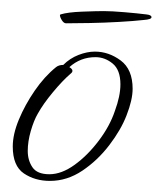

<svg xmlns="http://www.w3.org/2000/svg" viewBox="-20 -322 293 346"><path d="M70 4Q43 4 23 -9.5Q3 -23 3 -58Q3 -80 14 -106.5Q25 -133 42.5 -158.5Q60 -184 81 -201Q86 -205 94 -205Q106 -217 121.5 -223Q137 -229 151 -229Q176 -229 197.5 -213Q219 -197 219 -162Q219 -142 208 -114Q198 -88 177 -60.5Q156 -33 128.5 -14.5Q101 4 70 4ZM69 -8Q91 -8 114.5 -25Q138 -42 158 -68.5Q178 -95 187 -122Q197 -149 197 -170Q197 -196 183 -207.5Q169 -219 152 -219Q125 -219 105 -201Q115 -195 107 -189Q93 -177 75.5 -156Q58 -135 48 -117Q41 -105 35.5 -86Q30 -67 30 -50Q30 -33 38.5 -20.5Q47 -8 69 -8ZM99 -280Q95 -280 91.5 -285.5Q88 -291 88 -295L89 -296Q102 -300 128 -301Q154 -302 167 -302Q181 -302 204.5 -300Q228 -298 244 -296Q253 -295 253 -291Q253 -287 239 -286Q221 -284 194.5 -282.5Q168 -281 142 -280.5Q116 -280 99 -280Z"/></svg>

Font: Waterfall
Style: Regular
Weight: 400
Designer: Robert E. Leuschke
Foundry: Robert E. Leuschke
Version: Version 1.010; ttfautohint (v1.8.3)